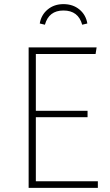

<svg xmlns="http://www.w3.org/2000/svg" viewBox="-20 -912 536 932"><path d="M288 -892Q334 -892 365.5 -866Q397 -840 404 -798L379 -792Q360 -861 288 -861Q217 -861 198 -792L173 -798Q180 -840 211.5 -866Q243 -892 288 -892ZM449 -682 444 -650H154V-374H405V-343H154V-32H455V0H119V-682Z"/></svg>

Font: Fira Sans UltraLight
Style: Regular
Weight: 200
Designer: Carrois Corporate & Edenspiekermann AG
Foundry: Carrois Corporate GbR & Edenspiekermann AG
Version: Version 4.106;PS 004.106;hotconv 1.0.70;makeotf.lib2.5.58329